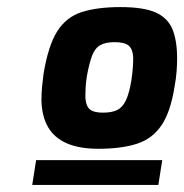

<svg xmlns="http://www.w3.org/2000/svg" viewBox="-20 -776 520 542"><path d="M71 -254 82 -324H438L427 -254ZM258 -356Q204 -356 168.5 -371.5Q133 -387 115.5 -417.5Q98 -448 97 -493Q97 -515 99 -533.5Q101 -552 103 -568Q116 -647 141.5 -687.5Q167 -728 211 -742Q255 -756 320 -756Q386 -756 420 -740.5Q454 -725 467 -693Q480 -661 480 -611Q480 -594 478.5 -574Q477 -554 473 -533Q462 -461 436 -422.5Q410 -384 366 -370Q322 -356 258 -356ZM271 -458Q296 -458 311 -465.5Q326 -473 335.5 -493Q345 -513 351 -550Q354 -571 355 -585.5Q356 -600 356 -614Q355 -637 343.5 -647Q332 -657 303 -657Q278 -657 263 -648.5Q248 -640 240 -619Q232 -598 225 -560Q222 -538 221.5 -525.5Q221 -513 221 -501Q222 -485 227 -475.5Q232 -466 243 -462Q254 -458 271 -458Z"/></svg>

Font: Exo Thin
Style: Bold Italic
Weight: 700
Italic angle: -9°
Version: Version 2.000